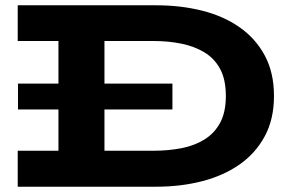

<svg xmlns="http://www.w3.org/2000/svg" viewBox="-20 -706 1099 726"><path d="M47 0V-136H559Q616 -136 665.5 -145.5Q715 -155 753 -178.5Q791 -202 812.5 -242Q834 -282 834 -343Q834 -405 812.5 -445Q791 -485 753 -508Q715 -531 665.5 -541Q616 -551 559 -551H47V-686H570Q664 -686 745 -665.5Q826 -645 886.5 -602.5Q947 -560 981.5 -495.5Q1016 -431 1016 -343Q1016 -256 981.5 -191.5Q947 -127 886.5 -84.5Q826 -42 745 -21Q664 0 570 0ZM201 -79V-608H375V-79ZM48 -292V-390H632V-292Z"/></svg>

Font: BioRhyme SemiExpanded ExtraBold
Style: Regular
Weight: 800
Width: 6
Designer: Aoife Mooney
Foundry: Aoife Mooney Type
Version: Version 1.600;gftools[0.9.33]